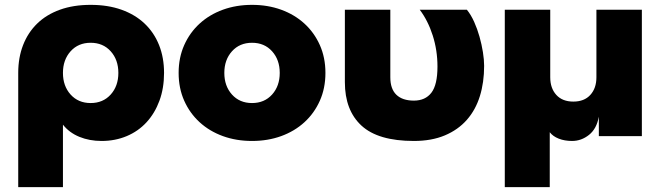

<svg xmlns="http://www.w3.org/2000/svg" viewBox="-20 -510 2716 790"><path d="M655 -210Q655 -147 636 -95.5Q617 -44 583 -7Q549 30 501.5 50Q454 70 398 70Q348 70 306.5 53Q265 36 239 3V260H55V-210Q55 -273 75 -324.5Q95 -376 133 -413Q171 -450 226.5 -470Q282 -490 353 -490Q424 -490 480 -470Q536 -450 575 -413Q614 -376 634.5 -324.5Q655 -273 655 -210ZM467 -210Q467 -264 435.5 -299Q404 -334 353 -334Q302 -334 270.5 -299Q239 -264 239 -210Q239 -156 270.5 -121Q302 -86 353 -86Q404 -86 435.5 -121Q467 -156 467 -210Z M715 -210Q715 -273 738 -324.5Q761 -376 801.5 -413Q842 -450 897 -470Q952 -490 1017 -490Q1082 -490 1137 -470Q1192 -450 1232.5 -413Q1273 -376 1296 -324.5Q1319 -273 1319 -210Q1319 -147 1296 -95.5Q1273 -44 1232.5 -7Q1192 30 1137 50Q1082 70 1017 70Q952 70 897 50Q842 30 801.5 -7Q761 -44 738 -95.5Q715 -147 715 -210ZM903 -210Q903 -156 934.5 -121Q966 -86 1017 -86Q1068 -86 1099.5 -121Q1131 -156 1131 -210Q1131 -264 1099.5 -299Q1068 -334 1017 -334Q966 -334 934.5 -299Q903 -264 903 -210Z M1399 -470H1586V-192Q1586 -144 1611 -120Q1636 -96 1683 -96Q1730 -96 1755 -128.5Q1780 -161 1780 -236Q1780 -303 1760.5 -364Q1741 -425 1707 -470H1901Q1918 -449 1931 -420Q1944 -391 1953 -359Q1962 -327 1967 -295.5Q1972 -264 1972 -239Q1972 -171 1954.5 -114.5Q1937 -58 1901 -17Q1865 24 1810.5 47Q1756 70 1683 70Q1536 70 1467.5 7Q1399 -56 1399 -172Z M2434 -470H2621V50H2444V-30Q2435 20 2403.5 45Q2372 70 2334 70Q2303 70 2279 60.5Q2255 51 2242 34V260H2057V-470H2244V-192Q2244 -147 2269 -119.5Q2294 -92 2339 -92Q2384 -92 2409 -119.5Q2434 -147 2434 -192Z"/></svg>

Font: OA Gothic ExtraBold
Style: Regular
Weight: 800
Designer: Choi Chi-young, Lee Jaesang, Lee Juhyun, Han Dohee
Foundry: DDUNGSANG CORP.
Version: Version 1.000;Build 20210203